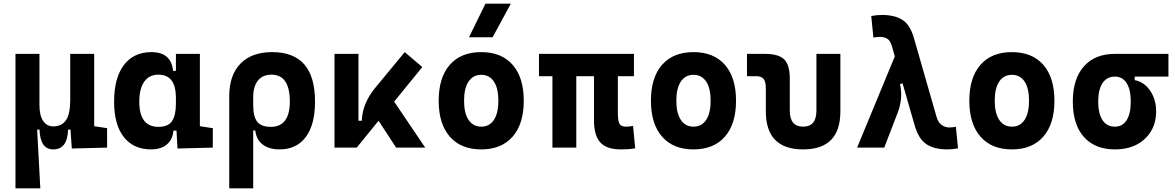

<svg xmlns="http://www.w3.org/2000/svg" viewBox="-20 -815 6485 1060"><path d="M273.9 9.8Q201.7 9.8 198.2 -99.6H166.5L65.4 -175.8V-517.6H197.8V-234.4Q197.8 -178.2 218 -147.7Q238.3 -117.2 273.9 -117.2Q320.3 -117.2 344 -150.9Q367.7 -184.6 367.7 -263.7L390.1 -99.6H356Q354 -44.9 333.7 -17.6Q313.5 9.8 273.9 9.8ZM65.4 224.6V-210L184.1 -115.7L202.6 224.6ZM376.5 4.9 367.7 -119.1V-234.4H500V-118.2L571.3 -107.4V0ZM367.7 -146.5V-517.6H500V-175.8Z M814.5 9.8Q717.3 9.8 663.6 -58.3Q609.9 -126.5 609.9 -253.9Q609.9 -384.3 663.8 -455.8Q717.8 -527.3 816.4 -527.3Q870.6 -527.3 900.4 -501.7Q930.2 -476.1 935.5 -423.8H981.4L951.2 -274.9Q951.2 -338.9 927 -370.8Q902.8 -402.8 854 -402.8Q803.7 -402.8 776.4 -364Q749 -325.2 749 -253.9Q749 -114.7 855 -114.7Q908.7 -114.7 929.9 -146.7Q951.2 -178.7 951.2 -242.7V-267.1L986.3 -93.8H937.5Q934.6 -59.6 918.5 -36.4Q902.3 -13.2 876 -1.7Q849.6 9.8 814.5 9.8ZM960 4.9 951.2 -151.9V-254.4H1083.5V-118.2L1154.8 -107.4V0ZM951.2 -211.4V-517.6H1083.5V-212.4Z M1523.4 9.8Q1466.3 9.8 1430.9 -16.6Q1395.5 -43 1389.2 -94.7H1336.4L1377.9 -234.9Q1377.9 -171.4 1399.9 -143.1Q1421.9 -114.7 1476.1 -114.7Q1527.3 -114.7 1553.7 -149.7Q1580.1 -184.6 1580.1 -253.9Q1580.1 -328.6 1554.7 -365.7Q1529.3 -402.8 1478.5 -402.8Q1430.2 -402.8 1404.1 -370.4Q1377.9 -337.9 1377.9 -278.8L1245.6 -283.2Q1245.6 -399.9 1307.4 -463.6Q1369.1 -527.3 1482.4 -527.3Q1601.1 -527.3 1660.2 -459.2Q1719.2 -391.1 1719.2 -253.9Q1719.2 -126.5 1668 -58.3Q1616.7 9.8 1523.4 9.8ZM1245.6 224.6V-283.2H1377.9V224.6Z M1949.2 0 1930.7 -148.4H1977.5Q1979 -197.3 1998 -242.9Q2017.1 -288.6 2052.7 -331.5L2214.4 -527.3L2311.5 -444.8ZM1826.7 0V-517.6H1959V-52.2L1949.2 0ZM2167 0 2017.6 -228.5 2127 -296.9 2327.6 0Z M2636.7 9.8Q2524.9 9.8 2463.4 -60.5Q2401.9 -130.9 2401.9 -258.8Q2401.9 -387.2 2463.4 -457.3Q2524.9 -527.3 2636.7 -527.3Q2748.6 -527.3 2810.1 -457.3Q2871.6 -387.2 2871.6 -258.8Q2871.6 -130.9 2810.1 -60.5Q2748.6 9.8 2636.7 9.8ZM2637 -115.7Q2682.1 -115.7 2706.8 -153.1Q2731.4 -190.5 2731.4 -258.9Q2731.4 -327.6 2706.8 -364.7Q2682.1 -401.9 2636.7 -401.9Q2591.8 -401.9 2566.9 -364.7Q2542 -327.5 2542 -258.8Q2542 -190.4 2566.9 -153.1Q2591.8 -115.7 2637 -115.7ZM2569.3 -609.4 2660.2 -794.9H2800.3L2699.7 -609.4Z M3407.2 9.8Q3329 9.8 3294.1 -28.6Q3259.3 -66.9 3259.3 -151.4V-517.6H3391.1V-189Q3391.1 -150.4 3399.6 -133.1Q3408.1 -115.7 3436.5 -115.7Q3444.8 -115.7 3454 -116.7Q3463.1 -117.7 3475.1 -119.6L3486.8 3.9Q3466.3 7.3 3449.7 8.5Q3433.1 9.8 3407.2 9.8ZM3029.8 0V-517.6H3161.6V0ZM2955.6 -394.5V-517.6H3480V-394.5Z M3808.6 9.8Q3696.8 9.8 3635.3 -60.5Q3573.7 -130.9 3573.7 -258.8Q3573.7 -387.2 3635.3 -457.3Q3696.8 -527.3 3808.6 -527.3Q3920.5 -527.3 3982 -457.3Q4043.5 -387.2 4043.5 -258.8Q4043.5 -130.9 3982 -60.5Q3920.5 9.8 3808.6 9.8ZM3808.8 -115.7Q3854 -115.7 3878.7 -153.1Q3903.3 -190.5 3903.3 -258.9Q3903.3 -327.6 3878.7 -364.7Q3854 -401.9 3808.6 -401.9Q3763.7 -401.9 3738.8 -364.7Q3713.9 -327.5 3713.9 -258.8Q3713.9 -190.4 3738.8 -153.1Q3763.7 -115.7 3808.8 -115.7Z M4414.1 9.8Q4208 9.8 4208 -200.2V-326.2Q4208 -363.8 4195.8 -379.2Q4183.6 -394.5 4153.3 -394.5H4104V-517.6H4201.7Q4278.3 -517.6 4309.3 -487.1Q4340.3 -456.5 4340.3 -380.9V-204.1Q4340.3 -115.7 4414 -115.7Q4487.3 -115.7 4487.3 -204.1V-517.6H4619.6V-200.2Q4619.6 9.8 4414.1 9.8Z M5209 9.8Q5139.2 9.8 5095.5 -18.3Q5051.8 -46.4 5029.8 -122.6L4903.8 -560.5Q4895.5 -590.8 4878.4 -601.1Q4861.3 -611.3 4836.4 -611.3Q4821.3 -611.3 4801.8 -607.4L4790 -726.6Q4818.8 -732.4 4850.1 -732.4Q4918.9 -732.4 4961.7 -705.6Q5004.4 -678.7 5025.4 -605.5L5150.4 -170.4Q5158.7 -140.6 5177.5 -126Q5196.3 -111.3 5222.7 -111.3Q5237.8 -111.3 5257.3 -115.2L5269 3.9Q5240.2 9.8 5209 9.8ZM4711.9 0 4923.8 -512.7 5014.6 -370.6 4948.7 -350.6Q4958.5 -308.6 4954.1 -268.3Q4949.7 -228 4936.5 -194.3L4861.8 0Z M5566.4 9.8Q5454.6 9.8 5393.1 -60.5Q5331.5 -130.9 5331.5 -258.8Q5331.5 -387.2 5393.1 -457.3Q5454.6 -527.3 5566.4 -527.3Q5678.3 -527.3 5739.8 -457.3Q5801.3 -387.2 5801.3 -258.8Q5801.3 -130.9 5739.8 -60.5Q5678.3 9.8 5566.4 9.8ZM5566.7 -115.7Q5611.8 -115.7 5636.5 -153.1Q5661.1 -190.5 5661.1 -258.9Q5661.1 -327.6 5636.5 -364.7Q5611.8 -401.9 5566.4 -401.9Q5521.5 -401.9 5496.6 -364.7Q5471.7 -327.5 5471.7 -258.8Q5471.7 -190.4 5496.6 -153.1Q5521.5 -115.7 5566.7 -115.7Z M6135.3 9.8Q6024.9 9.8 5963.9 -59.1Q5902.8 -127.9 5902.8 -253.9Q5902.8 -379.4 5963.9 -448.5Q6024.9 -517.6 6135.3 -517.6L6244.6 -486.8V-372.6Q6278.3 -366.7 6305.2 -342.8Q6332 -318.8 6347.4 -282Q6362.8 -245.1 6362.8 -201.2Q6362.8 -137.7 6334.5 -90.3Q6306.2 -43 6255.1 -16.6Q6204.1 9.8 6135.3 9.8ZM6135.3 -115.7Q6177.2 -115.7 6200 -151.6Q6222.7 -187.5 6222.7 -253.9Q6222.7 -320.3 6200 -356.2Q6177.2 -392.1 6135.3 -392.1Q6090.8 -392.1 6066.9 -356.2Q6043 -320.3 6043 -253.9Q6043 -187.5 6066.9 -151.6Q6090.8 -115.7 6135.3 -115.7ZM6135.3 -392.1V-517.6H6430.7V-392.1Z"/></svg>

Font: Cascadia Mono
Style: Regular
Weight: 400
Monospace: yes
Designer: Aaron Bell
Foundry: Saja Typeworks
Version: Version 2102.003